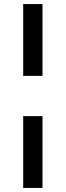

<svg xmlns="http://www.w3.org/2000/svg" viewBox="-20 -763 323 944"><path d="M94 -390V-743H189V-390ZM94 161V-192H189V161Z"/></svg>

Font: Saira Medium
Style: Regular
Weight: 500
Designer: Hector Gatti with collaboration of the Omnibus-Type team
Foundry: Omnibus-Type
Version: Version 1.100; ttfautohint (v1.8.3)